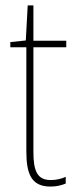

<svg xmlns="http://www.w3.org/2000/svg" viewBox="-20 -677 282 707"><path d="M167 -14C116 -14 103 -49 103 -119V-503H224V-527H103V-657H82L75 -528L18 -522V-503H77V-120C77 -37 95 10 166 10C190 10 206 5 222 -1V-26C208 -19 188 -14 167 -14Z"/></svg>

Font: Noto Sans Ethiopic Condensed Thin
Style: Regular
Weight: 100
Width: 3
Designer: Monotype Design Team
Foundry: Monotype Imaging Inc.
Version: Version 2.102